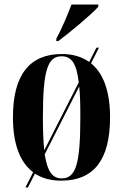

<svg xmlns="http://www.w3.org/2000/svg" viewBox="-20 -786 543 846"><path d="M228 -615V-605H237C290 -645 382 -721 413 -756V-766H295C278 -721 253 -661 228 -615ZM126 -27 92 40H103L134 -21C166 0 205 10 250 10C392 10 465 -80 465 -269C465 -384 435 -464 381 -507L416 -576H405L373 -513C341 -536 300 -548 253 -548C110 -548 37 -456 37 -269C37 -150 69 -70 126 -27ZM327 -423 175 -124C171 -161 169 -209 169 -269C169 -476 190 -538 251 -538C294 -538 317 -509 327 -423ZM252 0C212 0 189 -28 177 -106L329 -405C333 -369 334 -324 334 -269C334 -63 314 0 252 0Z"/></svg>

Font: Noto Serif Display ExtraCondensed
Style: Bold
Weight: 700
Width: 2
Designer: Monotype Design Team
Foundry: Monotype Imaging Inc.
Version: Version 2.009